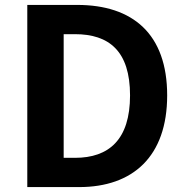

<svg xmlns="http://www.w3.org/2000/svg" viewBox="-20 -761 754 781"><path d="M91 0H302C520 0 660 -124 660 -373C660 -623 520 -741 294 -741H91ZM239 -119V-622H285C423 -622 509 -554 509 -373C509 -193 423 -119 285 -119Z"/></svg>

Font: Noto Sans JP
Style: Bold
Weight: 700
Designer: Ryoko NISHIZUKA  (kana, bopomofo & ideographs); Paul D. Hunt (Latin, Greek & Cyrillic); Sandoll Communications , Soo-you
Foundry: Adobe
Version: Version 2.002;hotconv 1.0.116;makeotfexe 2.5.65601